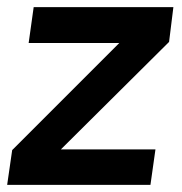

<svg xmlns="http://www.w3.org/2000/svg" viewBox="-24 -516 509 536"><path d="M-4 0 10 -97 309 -396H56L70 -496H460L448 -399L146 -99H410L396 0Z"/></svg>

Font: Host Grotesk Light SemiBold
Style: Italic
Weight: 600
Italic angle: -8°
Version: Version 1.003